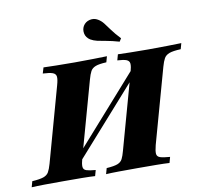

<svg xmlns="http://www.w3.org/2000/svg" viewBox="-114 -854 1014 945"><g transform="rotate(-10 393.0 -381.5)"><path d="M341.1 0 349.2 -29Q387.1 -31.5 404.4 -38.3Q421.8 -45.2 429 -59.7Q436.3 -74.2 442.7 -98.4L546.8 -472.6Q554.8 -500.8 553.6 -514.9Q552.4 -529 538.3 -534.7Q524.2 -540.3 492.7 -541.9L500.8 -571Q522.6 -570.2 561.7 -569.4Q600.8 -568.5 653.2 -568.5Q704.8 -568.5 747.2 -569.4Q789.5 -570.2 817.7 -571L809.7 -541.9Q771 -540.3 752.4 -533.5Q733.9 -526.6 725.8 -512.1Q717.7 -497.6 710.5 -471.8L606.5 -98.4Q599.2 -70.2 600.4 -56Q601.6 -41.9 616.9 -36.7Q632.3 -31.5 666.1 -29L658.1 0Q634.7 -1.6 593.5 -2Q552.4 -2.4 499.2 -2.4Q446 -2.4 405.6 -2Q365.3 -1.6 341.1 0ZM-30.6 0 -22.6 -29Q15.3 -31.5 33.9 -37.9Q52.4 -44.4 60.5 -58.5Q68.5 -72.6 75.8 -98.4L179.8 -472.6Q187.9 -500.8 186.3 -514.9Q184.7 -529 169.4 -534.7Q154 -540.3 120.2 -541.9L129 -571Q151.6 -570.2 191.5 -569.4Q231.5 -568.5 284.7 -568.5Q335.5 -568.5 376.6 -569.4Q417.7 -570.2 446 -571L437.9 -541.9Q401.6 -540.3 383.9 -533.5Q366.1 -526.6 358.5 -512.5Q350.8 -498.4 343.5 -471.8L239.5 -98.4Q231.5 -70.2 232.7 -55.6Q233.9 -41.1 248.8 -36.3Q263.7 -31.5 294.4 -29L286.3 0Q262.9 -1.6 223 -2Q183.1 -2.4 131.5 -2.4Q76.6 -2.4 35.1 -2Q-6.5 -1.6 -30.6 0ZM204.8 -54.8 204 -90.3 587.1 -522.6V-485.5ZM520.2 -630.6Q483.1 -641.1 456.9 -645.6Q430.6 -650 412.5 -654Q394.4 -658.1 379 -666.9Q358.9 -679.8 354.8 -700.4Q350.8 -721 360.5 -737.9Q371.8 -756.5 393.5 -761.7Q415.3 -766.9 433.9 -755.6Q449.2 -746.8 460.9 -731.9Q472.6 -716.9 487.9 -695.6Q503.2 -674.2 529.8 -646Z"/></g></svg>

Font: Playfair 5pt SemiExpanded Light Black
Style: Italic
Weight: 900
Italic angle: -15.6°
Version: Version 2.001;gftools[0.9.30]